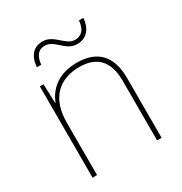

<svg xmlns="http://www.w3.org/2000/svg" viewBox="-168 -839 909 961"><g transform="rotate(-30 286.5 -358.0)"><path d="M125 -618H150C156 -678 185 -692 212 -692C270 -692 291 -617 359 -617C409 -617 445 -651 450 -716H425C419 -655 389 -641 360 -641C306 -641 280 -716 214 -716C163 -716 130 -684 125 -618ZM309 -538C197 -538 140 -478 117 -417H115L111 -528H90V0H116V-302C116 -446 194 -513 309 -513C406 -513 463 -462 463 -345V0H489V-346C489 -477 423 -538 309 -538Z"/></g></svg>

Font: Noto Sans Gurmukhi Thin
Style: Regular
Weight: 100
Designer: Jelle Bosma - Monotype Design Team
Foundry: Monotype Imaging Inc.
Version: Version 2.004